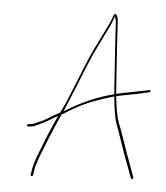

<svg xmlns="http://www.w3.org/2000/svg" viewBox="-48 -647 621 717"><g transform="rotate(5 262.5 -289.0)"><path d="M63.3 -160.5C63.2 -157.5 67.1 -156.5 75 -157.6C82.9 -158.6 89.7 -160.4 95.2 -163L117.9 -173.5C127.2 -177.8 136.3 -182.8 145.2 -188.5C154.1 -194.2 164.4 -200 176 -206C157.2 -166.1 140.2 -125.7 124.8 -85L109.8 -47C102.5 -25.7 97.9 -9.7 96.2 1L92.9 22C92.5 24.7 93.8 26 96.8 26C99.8 26 101.5 24.7 101.9 22L105.2 1C106.9 -9.7 111.3 -25 118.5 -45L133.5 -83C139.3 -98.3 144.8 -112.2 150.1 -124.5C155.4 -136.8 161.5 -151.3 168.5 -168C175.5 -184.7 182 -199.7 188.1 -213C189.5 -213 194.3 -215.5 201.8 -220.5C209.3 -225.5 220.4 -232.2 235 -240.5C271.6 -261.4 319.4 -280.3 378.5 -297C382.7 -252.1 387.9 -217.3 396.8 -192.5C403 -176.8 411.1 -154.1 421 -124.3C430.9 -94.6 441.8 -64.4 453.7 -34C458.9 -20.7 463.4 -8.7 467 2C467.9 4.7 469.8 5.3 472.7 4C475.6 2.7 476.6 0.7 475.6 -2L444.6 -87C438 -106.3 431.4 -125.5 424.7 -144.5C418.1 -163.5 411.3 -181.6 404.5 -198.7C397.7 -215.9 390.9 -249 385.4 -298C386.5 -298.7 391.8 -300 401.1 -302C412.5 -304 433.4 -308 463.1 -314L507.6 -324C510.3 -324 511.5 -325.5 511.4 -328.5C511.2 -331.5 509.7 -332.7 506.9 -332L462.5 -323C432.9 -317 411.9 -313 401 -311C391.7 -309 386.2 -307.7 384.6 -307C384 -317.4 381.8 -348.6 378.1 -400.5C376.1 -427.5 374.1 -456.3 372.3 -487C370.4 -517.7 369.1 -539 368.5 -551C367.9 -563 367.3 -572.8 366.8 -580.5C366.3 -588.2 364.4 -594.7 361.3 -600C355.9 -606.8 351.7 -605.5 348.6 -596C346.7 -590 343.7 -582 339.6 -572C337.5 -568 334.9 -562.8 331.9 -556.5C328.9 -550.2 325.7 -543.7 322.4 -537C319.1 -530.3 314.9 -521.7 309.7 -511C304.5 -500.3 297 -485.3 287.3 -465.9C277.6 -446.4 259.4 -403.1 232.8 -336C224.9 -316 217.1 -296.8 209.5 -278.5C201.8 -260.2 195.7 -246.3 190.9 -237C186.1 -227.7 183.2 -221.7 182.1 -219C166.8 -211 154 -203.7 143.6 -197C133.2 -190.3 123.4 -185 114.1 -181C104.8 -177 97.7 -173.8 93 -171.5C88.3 -169.2 79.9 -167.3 67.7 -166C64.9 -165.3 63.5 -163.5 63.3 -160.5ZM194.6 -225C201.2 -241 208.2 -258 215.8 -276C223.4 -294 231.2 -313 239.1 -333C247 -353 254.5 -371.5 261.4 -388.5C268.3 -405.5 274.6 -420.5 280.2 -433.5C285.7 -446.5 291.7 -459.3 298.3 -472C304.8 -484.7 310.5 -496.3 315.4 -507C320.4 -517.7 327 -531.1 335.3 -547.2C343.6 -563.4 350 -579.3 354.5 -595C358.8 -587.8 361.2 -572.3 361.7 -548.5C362 -536.2 363.3 -514.8 365.5 -484.5C367.7 -454.2 369.6 -425.3 371.3 -398C373 -370.7 374.3 -349.5 375.5 -334.5C376.6 -319.5 377.3 -309.7 377.6 -305C316.8 -290 255.9 -263.4 194.6 -225Z"/></g></svg>

Font: Proton
Style: LitCndIt
Weight: 500
Version: Version 1.017